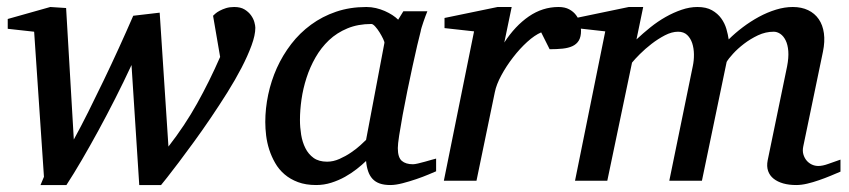

<svg xmlns="http://www.w3.org/2000/svg" viewBox="-20 -514 2413 546"><path d="M706.1 -435.1Q706.1 -414.1 695.3 -384.8Q684.6 -355.5 667 -321.5Q649.4 -287.6 626.5 -251Q603.5 -214.4 579.3 -178.7Q555.2 -143.1 531.5 -110.6Q507.8 -78.1 488.3 -52.2Q468.8 -26.4 455.3 -9.3Q441.9 7.8 438 12.2H376L354 -329.1Q332 -281.7 308.1 -234.6Q284.2 -187.5 260.3 -143.6Q236.3 -99.6 213.1 -59.8Q189.9 -20 168.9 12.2H95.2L105 -11.2L77.1 -423.8L2 -432.1V-460L123 -494.1L168 -491.2L189.9 -117.2Q209.5 -152.8 231 -195.8Q252.4 -238.8 274.4 -284.4Q296.4 -330.1 317.9 -377.2Q339.4 -424.3 358.9 -469.2L434.1 -478L459 -97.2Q505.4 -156.7 540.5 -219.7Q575.7 -282.7 606 -352.1L585.9 -469.2Q587.9 -471.2 592.5 -475.3Q597.2 -479.5 605 -483.6Q612.8 -487.8 623 -491Q633.3 -494.1 646 -494.1Q664.1 -494.1 675.5 -487.1Q687 -480 693.8 -470.5Q700.7 -460.9 703.4 -450.9Q706.1 -440.9 706.1 -435.1Z M1073.2 -392.1Q1073.7 -394.5 1069.6 -403.3Q1065.4 -412.1 1059.6 -421.6Q1053.7 -431.2 1047.1 -438.5Q1040.5 -445.8 1036.1 -445.8Q998 -445.8 968 -433.3Q938 -420.9 915.5 -399.7Q893.1 -378.4 877.2 -350.6Q861.3 -322.8 851.6 -292.5Q841.8 -262.2 837.4 -231.4Q833 -200.7 833 -172.9Q833 -151.9 836.4 -130.9Q839.8 -109.9 848.4 -92.8Q856.9 -75.7 871.8 -64.9Q886.7 -54.2 910.2 -54.2Q927.7 -54.2 945.3 -62Q962.9 -69.8 978 -80.1Q993.2 -90.3 1004.4 -100.6Q1015.6 -110.8 1021 -116.2ZM1220.2 -26.9Q1214.4 -24.4 1198.7 -17.8Q1183.1 -11.2 1163.8 -4.6Q1144.5 2 1124.8 7.1Q1105 12.2 1090.3 12.2Q1072.3 12.2 1059.8 7.8Q1047.4 3.4 1039.3 -5.4Q1031.2 -14.2 1026.9 -26.9Q1022.5 -39.6 1021 -56.2Q1009.8 -45.4 994.6 -33.4Q979.5 -21.5 961.2 -11.2Q942.9 -1 922.1 5.6Q901.4 12.2 878.9 12.2Q849.6 12.2 827.4 3.9Q805.2 -4.4 789.1 -18.3Q772.9 -32.2 762.5 -50.5Q752 -68.8 745.6 -88.6Q739.3 -108.4 736.8 -128.7Q734.4 -148.9 734.4 -167Q734.4 -205.6 742.7 -244.9Q751 -284.2 767.3 -320.6Q783.7 -356.9 808.1 -388.7Q832.5 -420.4 864.5 -443.8Q896.5 -467.3 935.8 -480.7Q975.1 -494.1 1022 -494.1Q1035.6 -494.1 1049.1 -491Q1062.5 -487.8 1074.2 -482.7Q1085.9 -477.5 1095.7 -471.2Q1105.5 -464.8 1112.3 -458L1127 -481.9H1195.3Q1192.9 -476.1 1189.9 -468Q1187 -460 1184.1 -451.7Q1181.2 -443.4 1179 -436Q1176.8 -428.7 1176.3 -424.8Q1172.9 -411.6 1166.5 -385Q1160.2 -358.4 1153.1 -325.2Q1146 -292 1138.4 -255.6Q1130.9 -219.2 1125 -186.8Q1119.1 -154.3 1115.2 -129.2Q1111.3 -104 1111.3 -92.8Q1111.3 -66.4 1122.6 -56.6Q1133.8 -46.9 1154.3 -46.9Q1159.2 -46.9 1168.7 -49.1Q1178.2 -51.3 1188.5 -54.2Q1198.7 -57.1 1207.5 -59.6Q1216.3 -62 1220.2 -63Z M1632.3 -426.8Q1632.3 -409.2 1626 -398.7Q1619.6 -388.2 1607.9 -382.8Q1596.2 -377.4 1579.8 -375.7Q1563.5 -374 1543 -374L1519 -421.9Q1500.5 -414.1 1479.2 -394.8Q1458 -375.5 1439 -350.8Q1419.9 -326.2 1405.8 -300Q1391.6 -273.9 1387.2 -252L1335 0H1242.2L1328.1 -424.8L1244.1 -434.1V-462.9L1395 -494.1H1435.1L1414.1 -393.1Q1444.8 -440.4 1483.9 -467.3Q1522.9 -494.1 1568.4 -494.1Q1586.4 -494.1 1598.6 -487.5Q1610.8 -481 1618.4 -470.7Q1626 -460.4 1629.2 -448.7Q1632.3 -437 1632.3 -426.8Z M2370.1 -25.9Q2357.4 -20.5 2341.6 -13.9Q2325.7 -7.3 2308.8 -1.5Q2292 4.4 2275.4 8.3Q2258.8 12.2 2244.1 12.2Q2223.6 12.2 2207.3 7.6Q2190.9 2.9 2179.9 -5.9Q2168.9 -14.6 2164.3 -27.8Q2159.7 -41 2163.1 -58.1L2218.3 -325.2Q2223.1 -350.1 2221.7 -368.7Q2220.2 -387.2 2214.1 -399.4Q2208 -411.6 2199 -417.7Q2189.9 -423.8 2180.2 -423.8Q2157.2 -423.8 2135.5 -413.6Q2113.8 -403.3 2095.7 -389.4Q2077.6 -375.5 2064.5 -361.1Q2051.3 -346.7 2046.4 -337.9L1976.1 0H1883.3L1950.2 -326.2Q1953.6 -342.3 1953.4 -359.6Q1953.1 -377 1948.5 -391.1Q1943.8 -405.3 1934.1 -414.6Q1924.3 -423.8 1908.2 -423.8Q1890.6 -423.8 1870.8 -413.6Q1851.1 -403.3 1832.8 -389.2Q1814.5 -375 1799.6 -360.1Q1784.7 -345.2 1777.3 -335.9L1707 0H1615.2L1701.2 -424.8L1618.2 -434.1V-462.9L1768.1 -494.1H1809.1L1790 -401.9Q1808.6 -419.4 1829.6 -436.3Q1850.6 -453.1 1873 -465.8Q1895.5 -478.5 1918.5 -486.3Q1941.4 -494.1 1963.4 -494.1Q1988.3 -494.1 2004.6 -484.9Q2021 -475.6 2031 -461.7Q2041 -447.8 2045.7 -431.6Q2050.3 -415.5 2052.2 -401.9Q2070.3 -419.9 2092.3 -436.5Q2114.3 -453.1 2138.2 -466.1Q2162.1 -479 2186.8 -486.6Q2211.4 -494.1 2234.4 -494.1Q2259.3 -494.1 2278.1 -485.1Q2296.9 -476.1 2308.3 -459.5Q2319.8 -442.9 2323 -419.4Q2326.2 -396 2320.3 -367.2L2264.2 -97.2Q2261.7 -85 2264.6 -75Q2267.6 -64.9 2273.7 -57.6Q2279.8 -50.3 2288.6 -46.1Q2297.4 -42 2307.1 -42Q2319.3 -42 2335.4 -47.9Q2351.6 -53.7 2370.1 -60.1Z"/></svg>

Font: Charis SIL
Style: Italic
Weight: 400
Italic angle: -11°
Foundry: SIL International
Version: Version 4.112